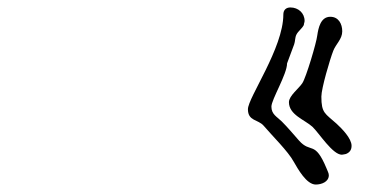

<svg xmlns="http://www.w3.org/2000/svg" viewBox="-20 -563 1040 515"><path d="M755 -289C755 -255 797 -242 818 -223C836 -206 872 -148 897 -148C900 -148 907 -150 908 -150C918 -154 923 -161 923 -172C923 -192 897 -218 883 -231C852 -259 842 -259 842 -304C842 -326 865 -404 874 -427C881 -445 898 -458 898 -479C898 -499 888 -518 866 -518C840 -518 834 -488 831 -468C829 -449 801 -355 791 -340C782 -326 755 -306 755 -289ZM645 -270C645 -238 672 -243 687 -226C709 -200 753 -157 768 -129C779 -110 802 -68 827 -68C842 -68 862 -75 862 -93C862 -99 858 -105 856 -111C824 -188 814 -150 782 -186C767 -203 752 -221 736 -237C723 -250 708 -256 708 -277C708 -296 750 -364 750 -393L769 -444C772 -452 771 -462 775 -470C780 -480 790 -486 795 -496C795 -500 797 -503 797 -507C797 -528 780 -543 759 -543C747 -543 740 -536 740 -524C740 -434 645 -301 645 -270Z"/></svg>

Font: ChillLongCangKaiShu Medium
Style: Regular
Weight: 500
Version: Version 3.500;Glyphs 3.1.1 (3135)